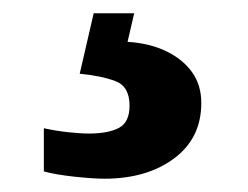

<svg xmlns="http://www.w3.org/2000/svg" viewBox="-20 -29 373 289"><path d="M137 240Q121 240 92.5 237Q64 234 46 229V164Q64 168 82.5 170Q101 172 114 172Q143 172 159 163.5Q175 155 175 130Q175 101 153.5 93Q132 85 100 82L121 -9H182L172 34Q205 36 230 48Q255 60 269 79.5Q283 99 283 126Q283 179 242 209.5Q201 240 137 240Z"/></svg>

Font: Noto Serif Bengali ExtraBold
Style: Regular
Weight: 800
Designer: Juan Bruce, Universal Thirst, Indian Type Foundry and the Monotype Design Team.
Foundry: Monotype Imaging Inc.
Version: Version 2.003